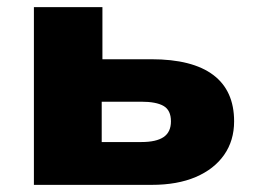

<svg xmlns="http://www.w3.org/2000/svg" viewBox="-20 -518 713 538"><path d="M75 0V-498H267V-352H404Q519 -352 577.5 -308Q636 -264 636 -178Q636 -124 608 -84Q580 -44 528.5 -22Q477 0 405 0ZM265 -120H376Q418 -120 438.5 -134Q459 -148 459 -178Q459 -209 438.5 -221Q418 -233 376 -233H265Z"/></svg>

Font: Nunito Sans 10pt SemiExpanded Black
Style: Regular
Weight: 900
Width: 6
Designer: Vernon Adams
Foundry: Vernon Adams
Version: Version 3.101;gftools[0.9.27]